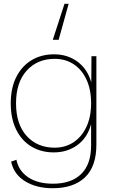

<svg xmlns="http://www.w3.org/2000/svg" viewBox="-20 -798 602 1018"><path d="M344 -778 291 -587H260L322 -778ZM259 200Q173 200 113 163Q53 126 39 59L67 49Q79 108 129.5 142Q180 176 261 176Q358 176 410.5 124.5Q463 73 463 -26V-140Q444 -68 390.5 -29Q337 10 265 10Q198 10 146.5 -21Q95 -52 66 -110.5Q37 -169 37 -250Q37 -332 66.5 -390Q96 -448 147.5 -479Q199 -510 267 -510Q338 -510 391 -471Q444 -432 464 -361L465 -500H491V-31Q491 85 430.5 142.5Q370 200 259 200ZM270 -15Q326 -15 369.5 -43.5Q413 -72 438 -125Q463 -178 463 -251Q463 -323 438.5 -376Q414 -429 370.5 -457.5Q327 -486 270 -486Q178 -486 121.5 -423.5Q65 -361 65 -250Q65 -139 121.5 -77Q178 -15 270 -15Z"/></svg>

Font: Prodigy Sans ExtraLight
Style: Regular
Weight: 200
Designer: Wei Huang
Foundry: Wei Huang
Version: Version 1.003; ttfautohint (v1.8.3)